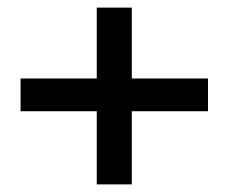

<svg xmlns="http://www.w3.org/2000/svg" viewBox="-20 -522 600 504"><path d="M234 -230H34V-316H234V-502H326V-316H526V-230H326V-38H234Z"/></svg>

Font: Minipax
Style: Bold
Weight: 700
Designer: Raphaël Ronot, Igor Stepanchenko (Cyrillic)
Foundry: steppetype
Version: Version 1.002